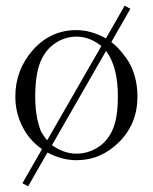

<svg xmlns="http://www.w3.org/2000/svg" viewBox="-20 -553 540 676"><path d="M34 -213Q34 -307 96 -377Q158 -447 249 -447Q300 -447 353 -418L419 -533L439 -522L372 -405Q384 -396 396 -383.5Q408 -371 425.5 -347Q443 -323 453.5 -288Q464 -253 464 -213Q464 -118 400 -53.5Q336 11 249 11Q198 11 147 -16L79 103L59 92L128 -28Q83 -59 58.5 -108Q34 -157 34 -213ZM104 -213Q104 -167 111.5 -133.5Q119 -100 126 -87.5Q133 -75 146 -59L337 -391Q295 -424 250 -424Q211 -424 178.5 -403.5Q146 -383 128 -348Q104 -301 104 -213ZM163 -42Q205 -12 249 -12Q288 -12 322 -32.5Q356 -53 375 -93Q395 -135 395 -213Q395 -318 354 -373H353Z"/></svg>

Font: CMU Serif
Style: Roman
Weight: 500
Version: Version 0.7.0